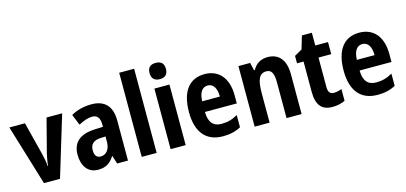

<svg xmlns="http://www.w3.org/2000/svg" viewBox="-66 -1213 3538 1675"><g transform="rotate(-15 1702.5 -375.5)"><path d="M168 0H313L479 -547H338L260 -246C251 -204 243 -166 242 -135H238C235 -174 228 -213 218 -251L143 -547H2Z M745 -557C676 -557 611 -540 560 -510L600 -412C646 -437 687 -451 724 -451C769 -451 792 -422 792 -363V-341L716 -338C585 -332 515 -276 515 -162C515 -65 562 10 655 10C727 10 765 -16 803 -73H806L829 0H927V-363C927 -492 863 -557 745 -557ZM748 -252 792 -254V-205C792 -137 756 -96 708 -96C673 -96 653 -117 653 -166C653 -219 681 -249 748 -252Z M1186 0V-760H1051V0Z M1380 -761C1333 -761 1306 -739 1306 -687C1306 -637 1335 -614 1380 -614C1426 -614 1454 -637 1454 -687C1454 -738 1428 -761 1380 -761ZM1448 -547H1312V0H1448Z M1766 -556C1628 -556 1550 -456 1550 -270C1550 -92 1629 10 1784 10C1849 10 1899 -2 1946 -28V-138C1895 -109 1851 -98 1798 -98C1724 -98 1686 -144 1685 -236H1973V-309C1973 -462 1897 -556 1766 -556ZM1768 -453C1819 -453 1846 -405 1846 -332H1686C1689 -417 1721 -453 1768 -453Z M2336 -557C2277 -557 2228 -530 2201 -477H2193L2177 -547H2071V0H2206V-261C2206 -387 2228 -440 2294 -440C2342 -440 2359 -400 2359 -323V0H2495V-360C2495 -491 2435 -557 2336 -557Z M2816 -106C2782 -106 2765 -126 2765 -169V-438H2880V-547H2765V-662H2675L2640 -544L2571 -505V-438H2630V-165C2630 -41 2679 10 2774 10C2818 10 2857 0 2887 -15V-121C2862 -111 2838 -106 2816 -106Z M3163 -556C3025 -556 2947 -456 2947 -270C2947 -92 3026 10 3181 10C3246 10 3296 -2 3343 -28V-138C3292 -109 3248 -98 3195 -98C3121 -98 3083 -144 3082 -236H3370V-309C3370 -462 3294 -556 3163 -556ZM3165 -453C3216 -453 3243 -405 3243 -332H3083C3086 -417 3118 -453 3165 -453Z"/></g></svg>

Font: Noto Sans Myanmar Condensed
Style: Bold
Weight: 700
Width: 3
Designer: Monotype Design Team
Foundry: Monotype Imaging Inc.
Version: Version 2.107